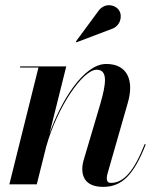

<svg xmlns="http://www.w3.org/2000/svg" viewBox="-20 -719 616 749"><path d="M415.5 -606C447.5 -616 460 -654 444.5 -678.5C430.5 -700.5 389.5 -710.5 364.5 -677L276 -557L278.5 -554ZM130 -455.5 16.5 0H123.5L160.5 -148C204 -302 303 -447 357 -447C402.5 -447 393.5 -390.5 371 -312.5L308 -100C304.5 -89 301 -75 301 -60C301 -14.5 329 10 382.5 10C456.5 10 502.5 -38 548.5 -155.5L544.5 -157C503 -51.5 462.5 -5.5 413 -5.5C400.5 -5.5 396.5 -13 396.5 -23.5C396.5 -28.5 397.5 -36 399.5 -42L479 -319.5C503 -402.5 479 -469.5 394.5 -469.5C305 -469.5 217 -322.5 173 -197.5L238.5 -460H58.5V-455.5Z"/></svg>

Font: Bodoni* 36pt Medium
Style: Italic
Weight: 500
Italic angle: -13°
Version: Version 2.3